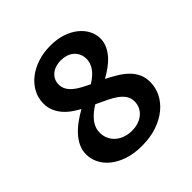

<svg xmlns="http://www.w3.org/2000/svg" viewBox="-192 -877 1039 1039"><g transform="rotate(-45 327.5 -357.5)"><path d="M221.7 -363.3Q198.7 -376 176.3 -391.8Q153.8 -407.7 136.2 -428.2Q118.7 -448.7 107.9 -473.9Q97.2 -499 97.2 -530.3Q97.2 -570.8 116 -606.4Q134.8 -642.1 168 -668.5Q201.2 -694.8 246.6 -710Q292 -725.1 345.2 -725.1Q395.5 -725.1 436 -711.7Q476.6 -698.2 505.1 -675.5Q533.7 -652.8 549.3 -623Q564.9 -593.3 564.9 -560.5Q564.9 -531.7 553.2 -506.8Q541.5 -481.9 522.5 -460.4Q503.4 -439 478.5 -421.1Q453.6 -403.3 427.2 -388.7Q460.4 -371.6 490 -353.8Q519.5 -335.9 541.5 -314.2Q563.5 -292.5 576.2 -265.4Q588.9 -238.3 588.9 -203.6Q588.9 -161.6 570.1 -123.3Q551.3 -85 515.4 -55.2Q479.5 -25.4 428.5 -7.8Q377.4 9.8 313 9.8Q252.9 9.8 207 -5.6Q161.1 -21 129.6 -46.4Q98.1 -71.8 82 -104.5Q65.9 -137.2 65.9 -171.4Q65.9 -203.1 78.9 -230.5Q91.8 -257.8 113.5 -281.7Q135.3 -305.7 163.3 -325.9Q191.4 -346.2 221.7 -363.3ZM293 -328.6Q249 -301.8 224.9 -270.3Q200.7 -238.8 201.2 -200.2Q201.7 -175.3 211.7 -154.3Q221.7 -133.3 239 -118.4Q256.3 -103.5 280.3 -95Q304.2 -86.4 332.5 -86.4Q359.4 -86.4 381.8 -94Q404.3 -101.6 420.4 -115.2Q436.5 -128.9 445.6 -147.7Q454.6 -166.5 454.6 -189Q454.6 -214.4 442.4 -233.4Q430.2 -252.4 408.4 -268.3Q386.7 -284.2 357.2 -298.3Q327.6 -312.5 293 -328.6ZM353 -422.4Q396 -449.2 415 -477.8Q434.1 -506.3 433.6 -537.1Q433.1 -560.5 424.1 -577.9Q415 -595.2 400.4 -606.7Q385.7 -618.2 367.2 -623.5Q348.6 -628.9 329.1 -628.9Q309.6 -628.9 291.3 -623.5Q272.9 -618.2 259 -607.4Q245.1 -596.7 236.8 -580.8Q228.5 -564.9 228.5 -544.4Q228.5 -522.5 238 -505.4Q247.6 -488.3 264.4 -473.9Q281.2 -459.5 304 -447Q326.7 -434.6 353 -422.4Z"/></g></svg>

Font: Proza Libre
Style: SemiBold
Weight: 600
Designer: Jasper de Waard
Foundry: Jasper de Waard
Version: Version 1.000; ttfautohint (v1.4.1.8-43bc) -l 8 -r 50 -G 200